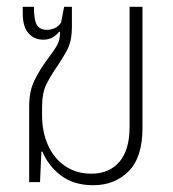

<svg xmlns="http://www.w3.org/2000/svg" viewBox="-20 -537 511 566"><path d="M255 9Q198 9 160.5 -19Q123 -47 105 -90H102L98 0H66V-224Q66 -269 82 -301Q98 -333 119 -361Q141 -390 149 -405Q157 -420 157 -442L155 -444Q147 -434 135.5 -427Q124 -420 107 -420Q81 -420 64 -439Q47 -458 47 -498V-517H80Q80 -477 89 -463Q98 -449 118 -449Q128 -449 139 -453Q150 -457 160 -470L169 -517H192V-463Q192 -435 188 -417.5Q184 -400 175 -384Q166 -368 151 -345Q130 -315 117 -289Q104 -263 104 -221V-198Q104 -148 121.5 -109Q139 -70 172 -47.5Q205 -25 249 -25Q302 -25 332 -60Q362 -95 362 -163V-517H400V-159Q400 -73 359 -32Q318 9 255 9Z"/></svg>

Font: Noto Sans Thai UI Cond ExtLt
Style: Regular
Weight: 200
Width: 3
Designer: Monotype Design Team
Foundry: Monotype Imaging Inc.
Version: Version 2.000; ttfautohint (v1.8.4.7-5d5b)